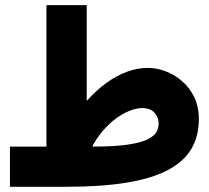

<svg xmlns="http://www.w3.org/2000/svg" viewBox="-20 -715 799 735"><path d="M335.4 -159.2Q358.9 -199.7 385.3 -227.1Q411.6 -254.4 437.5 -270.8Q463.4 -287.1 485.6 -294.2Q507.8 -301.3 522.9 -301.3Q556.2 -301.3 571.8 -283.2Q587.4 -265.1 587.4 -242.7Q587.4 -228 580.6 -212.6Q573.7 -197.3 549.6 -183.8Q525.4 -170.4 474.4 -162.1Q423.3 -153.8 335.4 -153.8ZM157.7 -153.8H18.1V0H234.9Q367.7 0 463.6 -15.6Q559.6 -31.2 621.1 -63.2Q682.6 -95.2 711.9 -144Q741.2 -192.9 741.2 -259.3Q741.2 -307.1 723.4 -343.5Q705.6 -379.9 676.5 -404.8Q647.5 -429.7 613.3 -442.4Q579.1 -455.1 546.9 -455.1Q506.3 -455.1 466.3 -440.4Q426.3 -425.8 387.5 -397.7Q348.6 -369.6 312 -328.6V-695.3H157.7Z"/></svg>

Font: Estedad-VF-FD Black
Style: Regular
Weight: 900
Designer: Amin Abedi
Version: Version 4.000